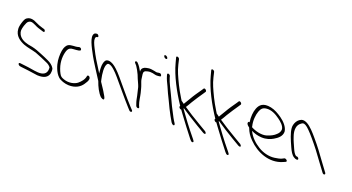

<svg xmlns="http://www.w3.org/2000/svg" viewBox="-181 -1436 4176 2281"><g transform="rotate(20 1907.0 -295.0)"><path d="M24 -26C15 -17 30 2 46 5L64 8C94 11 124 16 157 19C195 23 239 32 277 36C367 40 406 10 419 -39C422 -55 425 -83 417 -104C397 -138 366 -158 335 -173C303 -189 265 -204 229 -219C188 -236 147 -252 105 -261L51 -271C-4 -284 -52 -307 -75 -353C-92 -390 -89 -409 -74 -462C-63 -494 -53 -514 -43 -522C-28 -534 -10 -540 16 -531L51 -516C78 -501 109 -491 141 -482L164 -475C190 -466 184 -505 160 -509L136 -516C121 -521 107 -525 94 -530C68 -540 44 -554 18 -564C-23 -577 -51 -571 -75 -554C-90 -544 -101 -520 -112 -484C-123 -448 -126 -421 -124 -404C-119 -318 -52 -277 6 -253C59 -233 113 -227 167 -211C219 -192 280 -165 329 -143C351 -133 364 -123 381 -103C388 -51 369 -10 312 -1C259 7 197 -11 145 -17C113 -20 80 -26 53 -28L36 -30C31 -31 26 -29 24 -26Z M532 -26C562 0 618 18 663 20C754 24 810 -17 839 -60C854 -82 874 -111 874 -135C873 -147 868 -161 855 -166C844 -171 836 -164 835 -158C829 -112 795 -74 763 -48C731 -23 661 -1 590 -27C559 -38 545 -46 529 -77C520 -92 513 -110 505 -132C475 -216 482 -295 499 -348C508 -375 521 -393 549 -400C560 -401 569 -402 578 -403C597 -405 626 -405 639 -409C648 -413 663 -414 661 -425C661 -444 641 -454 624 -448C614 -445 610 -443 592 -441C567 -439 549 -439 527 -435C488 -429 471 -403 459 -371C445 -331 442 -266 448 -213C454 -159 481 -72 532 -26Z M821 -404C847 -355 939 -214 981 -148C1003 -84 1036 -18 1076 22C1084 28 1109 44 1117 35C1126 25 1113 2 1095 -27C1076 -63 1044 -107 1017 -149C1016 -152 1014 -154 1014 -156L1008 -183C996 -237 981 -340 1013 -375C1017 -379 1024 -381 1031 -381C1058 -377 1081 -359 1105 -337C1123 -320 1146 -298 1169 -270C1245 -181 1342 -62 1418 22L1447 54C1467 75 1494 59 1474 39L1443 6C1365 -78 1272 -195 1196 -283C1171 -313 1147 -337 1127 -356C1092 -388 1058 -414 1015 -417C978 -417 969 -395 961 -368C951 -334 955 -282 960 -237C960 -236 962 -236 961 -235L950 -253C879 -365 855 -402 807 -498C785 -541 767 -582 770 -609C771 -625 776 -628 785 -634H793C814 -639 791 -674 771 -670C758 -668 751 -667 743 -659C705 -614 769 -500 821 -404Z M1506 -25C1510 -15 1522 -6 1532 -6C1544 -6 1548 -12 1544 -23L1535 -42C1517 -91 1515 -138 1503 -187C1494 -219 1488 -251 1476 -281C1468 -303 1458 -327 1456 -345C1453 -364 1451 -384 1448 -403C1444 -433 1456 -448 1486 -454L1499 -457C1515 -461 1536 -460 1556 -457C1576 -454 1599 -444 1617 -447C1626 -447 1638 -448 1645 -450H1652C1672 -454 1653 -491 1632 -486H1626C1616 -484 1610 -484 1600 -482C1596 -482 1590 -483 1586 -484L1568 -488C1561 -490 1552 -491 1545 -492L1524 -495C1499 -498 1478 -492 1461 -489L1443 -483C1438 -480 1432 -477 1427 -473C1412 -461 1407 -446 1409 -422C1390 -457 1371 -487 1347 -511C1328 -534 1301 -517 1321 -497C1328 -488 1333 -485 1342 -473C1361 -446 1378 -413 1394 -379C1407 -348 1417 -319 1431 -292L1439 -274C1443 -266 1446 -257 1449 -249C1448 -247 1450 -245 1451 -243C1460 -209 1468 -174 1475 -141C1481 -109 1487 -76 1499 -45Z M1618 -690C1624 -679 1636 -670 1647 -670C1658 -670 1663 -677 1657 -688C1651 -699 1637 -709 1626 -709C1615 -709 1612 -701 1618 -690ZM1775 -370C1797 -319 1820 -268 1847 -216L1889 -128C1908 -88 1949 -15 1967 15L1976 26C1979 31 1984 34 1990 37C2007 47 2016 33 2007 18L2001 8C1996 1 1985 -16 1970 -43C1926 -123 1882 -214 1844 -298C1818 -354 1781 -420 1765 -475L1760 -494C1759 -499 1755 -504 1750 -508C1734 -521 1719 -515 1722 -500L1728 -480C1737 -448 1755 -410 1775 -370Z M1771 -664C1809 -518 1901 -345 1997 -202L1994 -198C1985 -187 2006 -163 2023 -166C2033 -151 2045 -135 2057 -119C2111 -44 2198 68 2244 127L2257 141C2272 161 2303 154 2285 130L2275 116C2268 106 2242 76 2204 28C2166 -20 2127 -72 2086 -129L2045 -186C2047 -187 2047 -189 2049 -191C2119 -144 2188 -99 2271 -50C2320 -21 2349 -5 2356 0C2365 6 2388 17 2392 4C2394 -4 2385 -16 2377 -22L2366 -28C2359 -33 2331 -49 2282 -78C2202 -125 2129 -170 2064 -215C2066 -217 2066 -219 2069 -221C2082 -240 2094 -263 2110 -290C2136 -335 2180 -397 2207 -438L2224 -464C2226 -467 2226 -471 2224 -476C2220 -486 2208 -496 2198 -496C2193 -496 2190 -494 2188 -491L2171 -465C2159 -447 2143 -424 2124 -397C2090 -348 2062 -292 2032 -247C2031 -244 2031 -242 2028 -240C2023 -243 2021 -245 2017 -248L1998 -262C1997 -263 1994 -264 1993 -264C1988 -274 1980 -284 1975 -293C1943 -346 1916 -393 1897 -433C1853 -525 1827 -578 1808 -657L1793 -721C1787 -742 1749 -751 1754 -728Z M2215 -664C2253 -518 2345 -345 2441 -202L2438 -198C2429 -187 2450 -163 2467 -166C2477 -151 2489 -135 2501 -119C2555 -44 2642 68 2688 127L2701 141C2716 161 2747 154 2729 130L2719 116C2712 106 2686 76 2648 28C2610 -20 2571 -72 2530 -129L2489 -186C2491 -187 2491 -189 2493 -191C2563 -144 2632 -99 2715 -50C2764 -21 2793 -5 2800 0C2809 6 2832 17 2836 4C2838 -4 2829 -16 2821 -22L2810 -28C2803 -33 2775 -49 2726 -78C2646 -125 2573 -170 2508 -215C2510 -217 2510 -219 2513 -221C2526 -240 2538 -263 2554 -290C2580 -335 2624 -397 2651 -438L2668 -464C2670 -467 2670 -471 2668 -476C2664 -486 2652 -496 2642 -496C2637 -496 2634 -494 2632 -491L2615 -465C2603 -447 2587 -424 2568 -397C2534 -348 2506 -292 2476 -247C2475 -244 2475 -242 2472 -240C2467 -243 2465 -245 2461 -248L2442 -262C2441 -263 2438 -264 2437 -264C2432 -274 2424 -284 2419 -293C2387 -346 2360 -393 2341 -433C2297 -525 2271 -578 2252 -657L2237 -721C2231 -742 2193 -751 2198 -728Z M2819 -287C2818 -270 2839 -253 2853 -243L2855 -240C2877 -183 2900 -149 2942 -107C3045 -1 3216 74 3372 6L3404 -8C3409 -10 3410 -14 3410 -18C3410 -34 3386 -45 3375 -42L3345 -27C3325 -18 3296 -12 3260 -7C3187 3 3109 -20 3052 -56C2992 -93 2934 -145 2900 -217C2938 -198 2979 -185 3028 -182C3093 -178 3142 -198 3176 -218C3223 -245 3267 -282 3267 -338C3262 -397 3207 -452 3159 -486C3116 -516 3068 -544 3016 -555C2912 -576 2873 -532 2852 -479C2834 -434 2828 -366 2838 -302C2821 -308 2819 -296 2819 -287ZM2884 -258V-266C2866 -336 2875 -409 2892 -456C2906 -492 2922 -518 2969 -523C3034 -531 3094 -497 3142 -462C3177 -437 3226 -396 3228 -352C3227 -324 3211 -300 3191 -283C3166 -258 3129 -239 3085 -225C3024 -205 2939 -227 2884 -258Z M3406 -190C3424 -150 3447 -108 3476 -91C3490 -82 3502 -77 3511 -77H3519C3529 -77 3533 -85 3529 -95C3525 -105 3513 -113 3503 -113H3497C3474 -123 3456 -158 3442 -190L3414 -253C3405 -274 3396 -295 3389 -318C3359 -401 3371 -465 3417 -495C3432 -507 3444 -515 3473 -499C3488 -491 3504 -477 3523 -458C3545 -436 3569 -410 3594 -380C3667 -294 3706 -243 3785 -133L3857 -36C3874 -11 3902 -23 3888 -45L3816 -142C3735 -254 3698 -305 3624 -392C3580 -444 3530 -501 3481 -528C3434 -552 3410 -545 3383 -527C3357 -508 3342 -481 3334 -449C3322 -401 3345 -331 3378 -253Z"/></g></svg>

Font: Stray Cat
Style: OpSuObl
Weight: 400
Version: Version 1.0